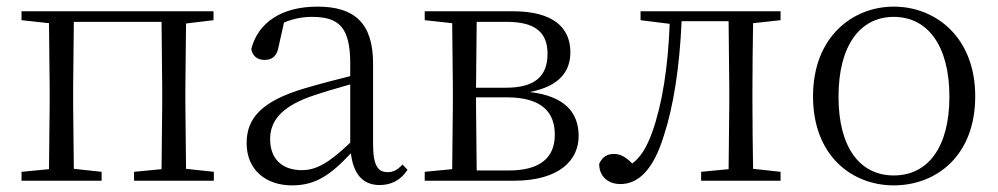

<svg xmlns="http://www.w3.org/2000/svg" viewBox="-20 -546 3016 580"><path d="M45 -485 128 -476 130 -285V-227L128 -35L45 -27V0H287V-27L203 -36L201 -227V-285L203 -480H468L470 -285V-227L468 -35L385 -27V0H626V-27L542 -36L540 -227V-285L542 -475L625 -485V-512H45Z M1127 13C1162 13 1191 -2 1211 -33L1196 -49C1180 -32 1168 -26 1151 -26C1122 -26 1107 -45 1107 -111V-354C1107 -476 1051 -526 939 -526C832 -526 760 -479 739 -398C743 -377 757 -365 779 -365C802 -365 817 -376 822 -407L838 -478C867 -490 895 -495 922 -495C1002 -495 1038 -466 1038 -354V-316C993 -305 944 -292 900 -279C772 -241 725 -190 725 -114C725 -31 785 14 862 14C934 14 979 -18 1040 -83C1047 -23 1074 13 1127 13ZM1038 -115C972 -52 934 -32 892 -32C834 -32 796 -64 796 -126C796 -179 828 -221 914 -253C951 -266 995 -279 1038 -291Z M1345 0H1531C1675 0 1728 -66 1728 -135C1728 -207 1685 -256 1580 -268C1675 -286 1703 -335 1703 -388C1703 -463 1651 -512 1529 -512H1263V-485L1346 -476L1348 -285V-227L1346 -35L1263 -27V0ZM1420 -480H1511C1599 -480 1634 -446 1634 -384C1634 -314 1594 -281 1508 -281H1418ZM1418 -252H1510C1617 -252 1656 -207 1656 -139C1656 -70 1612 -31 1517 -31H1420L1418 -227Z M2180 0H2338V-27L2255 -36C2254 -91 2253 -173 2253 -227V-285C2253 -338 2254 -420 2255 -476L2338 -485V-512H1915V-485L2003 -474C1998 -344 1981 -233 1950 -146C1933 -100 1916 -72 1890 -52C1871 -71 1855 -81 1835 -81C1813 -81 1799 -71 1790 -51C1790 -13 1817 10 1854 10C1907 10 1953 -31 1985 -135C2015 -226 2033 -345 2039 -482H2181L2183 -285V-227L2181 -35L2098 -27V0Z M2680 14C2807 14 2926 -74 2926 -255C2926 -435 2805 -526 2680 -526C2556 -526 2436 -435 2436 -255C2436 -75 2554 14 2680 14ZM2680 -16C2577 -16 2513 -101 2513 -254C2513 -407 2577 -495 2680 -495C2783 -495 2848 -407 2848 -254C2848 -101 2783 -16 2680 -16Z"/></svg>

Font: Noto Serif CJK HK Light
Style: Regular
Weight: 300
Designer: Ryoko NISHIZUKA 西塚涼子 (kana & ideographs); Frank Grießhammer (Latin, Greek & Cyrillic); Wenlong ZHANG 张文龙 (bopomofo); San
Foundry: Adobe
Version: Version 2.001;hotconv 1.1.0;makeotfexe 2.6.0